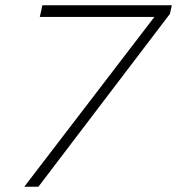

<svg xmlns="http://www.w3.org/2000/svg" viewBox="-20 -710 673 730"><path d="M141.1 -689.9H633.3L626 -657.2L126 0H72.3L566.9 -645.5H131.3Z"/></svg>

Font: HK Grotesk Light Legacy Italic
Style: Regular
Weight: 300
Italic angle: -13°
Designer: Alfredo Marco Pradil
Foundry: Hanken Design Co.
Version: Version 2.022;PS 002.022;hotconv 1.0.88;makeotf.lib2.5.64775